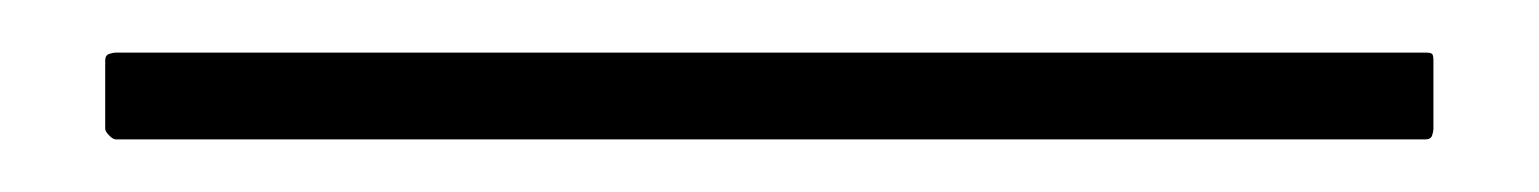

<svg xmlns="http://www.w3.org/2000/svg" viewBox="-20 17 585 73"><path d="M24 70Q23 70 21.5 68.5Q20 67 20 66V40Q20 38 21.5 37.5Q23 37 24 37H522Q524 37 524.5 37.5Q525 38 525 40V66Q525 67 524.5 68.5Q524 70 522 70Z"/></svg>

Font: Glory Thin
Style: Regular
Weight: 100
Designer: Robert Leuschke
Foundry: Robert Leuschke
Version: Version 1.011